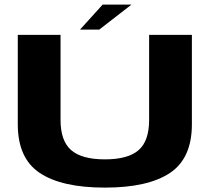

<svg xmlns="http://www.w3.org/2000/svg" viewBox="-20 -830 946 853"><path d="M446 3.5Q637 3.5 734.8 -61.5Q832.5 -126.5 832.5 -278V-675H642.5V-297Q642.5 -203.5 595.5 -162.8Q548.5 -122 446 -122Q343.5 -122 296.2 -163Q249 -204 249 -297V-675H59V-278Q59 -126.5 156.8 -61.5Q254.5 3.5 446 3.5ZM335.5 -698.5H421L564 -809.5H436Z"/></svg>

Font: Anybody Expanded
Style: Bold
Weight: 700
Width: 7
Designer: Tyler Finck
Foundry: Etcetera Type Company
Version: Version 1.113;gftools[0.9.25]